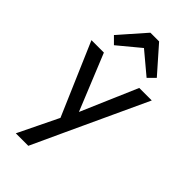

<svg xmlns="http://www.w3.org/2000/svg" viewBox="-285 -812 1084 1084"><g transform="rotate(45 257.0 -270.5)"><path d="M222 3.8 16.2 -475H115.5L268.5 -100H236.5L397.8 -475H497.8L276 3.8ZM86.2 199 225.5 -87.8 276 3.8 186 199ZM126.2 -544.5 85.5 -585.2 221.8 -740H291.5L427.8 -585.2L387 -544.5L226.8 -678.8L287.2 -678Z"/></g></svg>

Font: Outfit Thin
Style: Regular
Weight: 100
Designer: Rodrigo Fuenzalida
Foundry: fragTYPE
Version: Version 1.100;gftools[0.9.27]